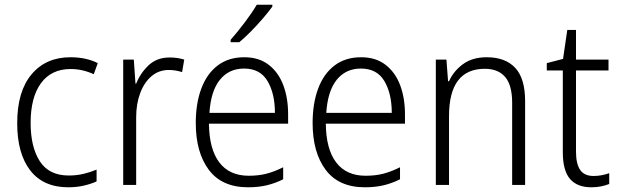

<svg xmlns="http://www.w3.org/2000/svg" viewBox="-20 -785 2627 815"><path d="M270 10Q164 10 108.5 -61.5Q53 -133 53 -262Q53 -397 114 -469.5Q175 -542 279 -542Q313 -542 342.5 -535.5Q372 -529 395 -517L378 -470Q330 -492 280 -492Q198 -492 154 -432Q110 -372 110 -263Q110 -161 149 -100.5Q188 -40 272 -40Q305 -40 334.5 -47Q364 -54 390 -65V-15Q366 -4 335.5 3Q305 10 270 10Z M700 -541Q734 -541 762 -532L753 -479Q740 -483 726 -485.5Q712 -488 697 -488Q654 -488 623 -461.5Q592 -435 575 -389.5Q558 -344 558 -287V0H503V-532H548L555 -430H558Q576 -475 611 -508Q646 -541 700 -541Z M1017 -542Q1079 -542 1120.5 -510Q1162 -478 1182.5 -423.5Q1203 -369 1203 -300V-260H867Q868 -152 911 -95.5Q954 -39 1036 -39Q1077 -39 1110.5 -47.5Q1144 -56 1182 -75V-24Q1148 -7 1112.5 1.5Q1077 10 1033 10Q922 10 866.5 -64Q811 -138 811 -263Q811 -346 834.5 -409Q858 -472 904 -507Q950 -542 1017 -542ZM1016 -494Q952 -494 913.5 -446.5Q875 -399 869 -306H1147Q1147 -388 1115.5 -441Q1084 -494 1016 -494ZM1136 -757Q1121 -736 1097 -708Q1073 -680 1046 -652.5Q1019 -625 996 -606H959V-616Q988 -649 1019 -690Q1050 -731 1070 -765H1136Z M1513 -542Q1575 -542 1616.5 -510Q1658 -478 1678.5 -423.5Q1699 -369 1699 -300V-260H1363Q1364 -152 1407 -95.5Q1450 -39 1532 -39Q1573 -39 1606.5 -47.5Q1640 -56 1678 -75V-24Q1644 -7 1608.5 1.5Q1573 10 1529 10Q1418 10 1362.5 -64Q1307 -138 1307 -263Q1307 -346 1330.5 -409Q1354 -472 1400 -507Q1446 -542 1513 -542ZM1512 -494Q1448 -494 1409.5 -446.5Q1371 -399 1365 -306H1643Q1643 -388 1611.5 -441Q1580 -494 1512 -494Z M2046 -542Q2125 -542 2167 -497Q2209 -452 2209 -356V0H2154V-349Q2154 -423 2124.5 -458Q2095 -493 2038 -493Q1886 -493 1886 -292V0H1830V-532H1875L1882 -440H1886Q1905 -483 1945 -512.5Q1985 -542 2046 -542Z M2500 -38Q2518 -38 2535.5 -41.5Q2553 -45 2566 -50V-4Q2551 2 2532 6Q2513 10 2490 10Q2430 10 2399.5 -25.5Q2369 -61 2369 -139V-486H2301V-517L2370 -535L2388 -658H2425V-532H2563V-486H2425V-141Q2425 -90 2442.5 -64Q2460 -38 2500 -38Z"/></svg>

Font: Noto Sans Lao UI SemCond Light
Style: Regular
Weight: 300
Width: 4
Designer: Monotype Design Team
Foundry: Monotype Imaging Inc.
Version: Version 2.000; ttfautohint (v1.8.4.7-5d5b)